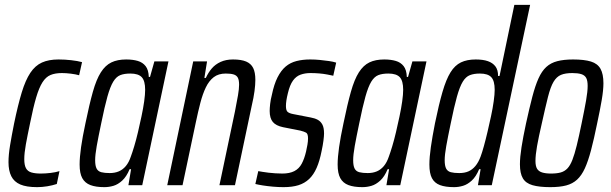

<svg xmlns="http://www.w3.org/2000/svg" viewBox="-20 -763 2516 791"><path d="M133 8Q89 8 63.5 -3Q38 -14 26.5 -37Q15 -60 15 -95Q15 -125 21.5 -164.5Q28 -204 38 -254Q54 -331 69.5 -382Q85 -433 105 -463Q125 -493 153 -505.5Q181 -518 221 -518Q247 -518 273.5 -515Q300 -512 318 -507L306 -453Q292 -457 272 -459.5Q252 -462 235 -462Q207 -462 188 -454Q169 -446 155 -424Q141 -402 129 -361.5Q117 -321 104 -256Q93 -204 86.5 -168Q80 -132 80 -107Q80 -83 87 -70Q94 -57 109.5 -52.5Q125 -48 148 -48Q167 -48 188 -50.5Q209 -53 225 -58L214 -5Q196 1 174.5 4.5Q153 8 133 8Z M410 8Q375 8 352.5 -0.5Q330 -9 319 -29Q308 -49 308 -85Q308 -115 314 -157Q320 -199 332 -255Q348 -333 362.5 -384.5Q377 -436 395.5 -465Q414 -494 439 -506Q464 -518 500 -518Q527 -518 547.5 -512Q568 -506 580 -490.5Q592 -475 593 -446H598L616 -510H674L566 0H509L520 -66H514Q501 -35 483.5 -19Q466 -3 447.5 2.5Q429 8 410 8ZM432 -50Q453 -50 469.5 -57Q486 -64 498.5 -79Q511 -94 519 -118Q525 -134 533 -160.5Q541 -187 548.5 -219Q556 -251 563 -284Q570 -317 574 -345.5Q578 -374 578 -393Q578 -430 564 -445Q550 -460 517 -460Q492 -460 475.5 -453.5Q459 -447 446.5 -426.5Q434 -406 422.5 -365Q411 -324 397 -255Q385 -198 378.5 -161.5Q372 -125 372 -103Q372 -80 378 -68.5Q384 -57 397.5 -53.5Q411 -50 432 -50Z M669 0 776 -510H833L822 -442H828Q838 -464 852.5 -481Q867 -498 889 -508Q911 -518 940 -518Q974 -518 994 -509.5Q1014 -501 1023 -483Q1032 -465 1032 -434Q1032 -414 1028.5 -387.5Q1025 -361 1017 -327L948 0H884L948 -304Q956 -344 960.5 -370.5Q965 -397 965 -414Q965 -434 959.5 -443.5Q954 -453 942 -456.5Q930 -460 910 -460Q880 -460 860.5 -445Q841 -430 828 -403Q815 -376 805.5 -339.5Q796 -303 787 -260L732 0Z M1148 8Q1127 8 1104.5 6Q1082 4 1063 1Q1044 -2 1032 -5L1044 -58Q1050 -57 1061.5 -55Q1073 -53 1086.5 -51.5Q1100 -50 1114.5 -49Q1129 -48 1143 -48Q1173 -48 1192.5 -58Q1212 -68 1223 -88.5Q1234 -109 1241 -139Q1244 -153 1246.5 -166.5Q1249 -180 1249 -193Q1249 -212 1241 -216.5Q1233 -221 1217 -225L1146 -239Q1117 -245 1104 -260.5Q1091 -276 1091 -306Q1091 -317 1093 -335Q1095 -353 1100 -372Q1109 -416 1123.5 -444.5Q1138 -473 1157 -489Q1176 -505 1201.5 -511.5Q1227 -518 1258 -518Q1278 -518 1298 -516Q1318 -514 1335.5 -511.5Q1353 -509 1365 -505L1353 -451Q1344 -453 1328.5 -456Q1313 -459 1295 -460.5Q1277 -462 1259 -462Q1237 -462 1218.5 -455.5Q1200 -449 1187 -431Q1174 -413 1166 -379Q1162 -363 1160 -350Q1158 -337 1158 -326Q1158 -308 1165 -302Q1172 -296 1188 -293L1260 -279Q1277 -276 1289 -269.5Q1301 -263 1308 -250Q1315 -237 1315 -213Q1315 -203 1312.5 -183.5Q1310 -164 1305 -141Q1297 -100 1284.5 -71.5Q1272 -43 1253.5 -25.5Q1235 -8 1209.5 0Q1184 8 1148 8Z M1473 8Q1438 8 1415.5 -0.5Q1393 -9 1382 -29Q1371 -49 1371 -85Q1371 -115 1377 -157Q1383 -199 1395 -255Q1411 -333 1425.5 -384.5Q1440 -436 1458.5 -465Q1477 -494 1502 -506Q1527 -518 1563 -518Q1590 -518 1610.5 -512Q1631 -506 1643 -490.5Q1655 -475 1656 -446H1661L1679 -510H1737L1629 0H1572L1583 -66H1577Q1564 -35 1546.5 -19Q1529 -3 1510.5 2.5Q1492 8 1473 8ZM1495 -50Q1516 -50 1532.5 -57Q1549 -64 1561.5 -79Q1574 -94 1582 -118Q1588 -134 1596 -160.5Q1604 -187 1611.5 -219Q1619 -251 1626 -284Q1633 -317 1637 -345.5Q1641 -374 1641 -393Q1641 -430 1627 -445Q1613 -460 1580 -460Q1555 -460 1538.5 -453.5Q1522 -447 1509.5 -426.5Q1497 -406 1485.5 -365Q1474 -324 1460 -255Q1448 -198 1441.5 -161.5Q1435 -125 1435 -103Q1435 -80 1441 -68.5Q1447 -57 1460.5 -53.5Q1474 -50 1495 -50Z M1851 8Q1815 8 1792.5 -0.5Q1770 -9 1759.5 -29Q1749 -49 1749 -85Q1749 -115 1755 -157Q1761 -199 1772 -255Q1788 -333 1803 -384.5Q1818 -436 1836 -465Q1854 -494 1879 -506Q1904 -518 1940 -518Q1970 -518 1990 -511Q2010 -504 2021 -489.5Q2032 -475 2032 -450H2038L2099 -743H2164L2006 0H1949L1960 -66H1954Q1941 -35 1923.5 -19Q1906 -3 1887.5 2.5Q1869 8 1851 8ZM1872 -50Q1894 -50 1910 -57Q1926 -64 1938.5 -79Q1951 -94 1960 -118Q1966 -134 1973.5 -161Q1981 -188 1988.5 -220Q1996 -252 2003 -284.5Q2010 -317 2014 -346Q2018 -375 2018 -393Q2018 -430 2004 -445Q1990 -460 1957 -460Q1933 -460 1916 -453.5Q1899 -447 1886.5 -426.5Q1874 -406 1862.5 -365Q1851 -324 1837 -255Q1825 -198 1818.5 -161.5Q1812 -125 1812 -103Q1812 -80 1818 -68.5Q1824 -57 1837.5 -53.5Q1851 -50 1872 -50Z M2247 8Q2202 8 2174 0Q2146 -8 2134 -28.5Q2122 -49 2122 -86Q2122 -115 2128.5 -156.5Q2135 -198 2147 -254Q2161 -318 2173 -364Q2185 -410 2198.5 -440Q2212 -470 2230.5 -487Q2249 -504 2276 -511Q2303 -518 2341 -518Q2387 -518 2414.5 -509.5Q2442 -501 2454 -479.5Q2466 -458 2466 -420Q2466 -392 2459 -351Q2452 -310 2440 -254Q2427 -190 2415 -144.5Q2403 -99 2389.5 -69.5Q2376 -40 2357.5 -23Q2339 -6 2312.5 1Q2286 8 2247 8ZM2250 -48Q2274 -48 2290 -52.5Q2306 -57 2317.5 -69Q2329 -81 2338 -104Q2347 -127 2356 -163.5Q2365 -200 2376 -254Q2388 -312 2394.5 -349Q2401 -386 2401 -409Q2401 -431 2395 -442Q2389 -453 2375 -457.5Q2361 -462 2338 -462Q2309 -462 2291 -454.5Q2273 -447 2260.5 -426Q2248 -405 2237.5 -363.5Q2227 -322 2212 -254Q2199 -198 2192.5 -161Q2186 -124 2186 -100Q2186 -79 2192.5 -68Q2199 -57 2213.5 -52.5Q2228 -48 2250 -48Z"/></svg>

Font: Saira ExtraCondensed
Style: Italic
Weight: 400
Width: 2
Italic angle: -12°
Designer: Hector Gatti with collaboration of the Omnibus-Type team
Foundry: Omnibus-Type
Version: Version 1.101